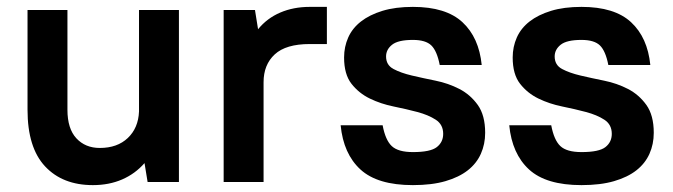

<svg xmlns="http://www.w3.org/2000/svg" viewBox="-20 -529 1955 558"><path d="M250 9Q162 9 111 -45.5Q60 -100 60 -210V-500H176V-210Q176 -155 202 -127Q228 -99 270 -99Q321 -99 351.5 -128Q382 -157 384 -205V-500H500V0H409L400 -55Q373 -24 335 -7.5Q297 9 250 9Z M630 -500H721L730 -444Q756 -476 794.5 -492.5Q833 -509 880 -509H930V-401H880Q811 -401 778.5 -371Q746 -341 746 -290V0H630Z M1180 9Q1077 9 1027.5 -36.5Q978 -82 970 -165H1092Q1100 -122 1118.5 -104.5Q1137 -87 1180 -87Q1231 -87 1249.5 -101.5Q1268 -116 1268 -140Q1268 -167 1246.5 -181Q1225 -195 1193 -203.5Q1161 -212 1124 -219.5Q1087 -227 1055 -242.5Q1023 -258 1001.5 -285.5Q980 -313 980 -362Q980 -393 992 -420Q1004 -447 1029 -466.5Q1054 -486 1091.5 -497.5Q1129 -509 1180 -509Q1276 -509 1324 -464.5Q1372 -420 1380 -340H1258Q1250 -381 1233.5 -397Q1217 -413 1180 -413Q1137 -413 1119.5 -399Q1102 -385 1102 -365Q1102 -340 1123.5 -328.5Q1145 -317 1177 -309.5Q1209 -302 1246 -294.5Q1283 -287 1315 -270.5Q1347 -254 1368.5 -224Q1390 -194 1390 -143Q1390 -110 1377.5 -82Q1365 -54 1339.5 -34Q1314 -14 1274.5 -2.5Q1235 9 1180 9Z M1670 9Q1567 9 1517.5 -36.5Q1468 -82 1460 -165H1582Q1590 -122 1608.5 -104.5Q1627 -87 1670 -87Q1721 -87 1739.5 -101.5Q1758 -116 1758 -140Q1758 -167 1736.5 -181Q1715 -195 1683 -203.5Q1651 -212 1614 -219.5Q1577 -227 1545 -242.5Q1513 -258 1491.5 -285.5Q1470 -313 1470 -362Q1470 -393 1482 -420Q1494 -447 1519 -466.5Q1544 -486 1581.5 -497.5Q1619 -509 1670 -509Q1766 -509 1814 -464.5Q1862 -420 1870 -340H1748Q1740 -381 1723.5 -397Q1707 -413 1670 -413Q1627 -413 1609.5 -399Q1592 -385 1592 -365Q1592 -340 1613.5 -328.5Q1635 -317 1667 -309.5Q1699 -302 1736 -294.5Q1773 -287 1805 -270.5Q1837 -254 1858.5 -224Q1880 -194 1880 -143Q1880 -110 1867.5 -82Q1855 -54 1829.5 -34Q1804 -14 1764.5 -2.5Q1725 9 1670 9Z"/></svg>

Font: Retni Sans
Style: Bold
Weight: 700
Designer: Vitaly Kuzmin
Foundry: ParaType Ltd.
Version: Version 1.00;March 2, 2019;FontCreator 11.5.0.2425 64-bit; t